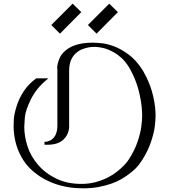

<svg xmlns="http://www.w3.org/2000/svg" viewBox="-20 -1007 919 1044"><path d="M754 -628Q754 -628 760.5 -617Q767 -606 776.5 -586.5Q786 -567 796.5 -539.5Q807 -512 814 -479Q821 -448 823.5 -421.5Q826 -395 826 -379Q826 -354 821.5 -318.5Q817 -283 801 -235.5Q785 -188 754 -138Q753 -136 736.5 -113Q720 -90 682 -61Q665 -48 641.5 -34Q618 -20 587 -9Q556 2 517.5 9.5Q479 17 432 17Q348 17 278 -8Q208 -33 155 -80Q120 -111 97 -152.5Q74 -194 64 -237Q54 -280 54 -320Q54 -328 55 -355.5Q56 -383 70 -428.5Q84 -474 110.5 -513Q137 -552 176 -580L177 -581H243L236 -575Q178 -528 148 -467Q118 -406 115 -368Q112 -330 112 -317Q112 -267 129 -213Q146 -159 186 -112Q226 -65 285.5 -36Q345 -7 422 -7Q465 -7 501 -17Q537 -27 565.5 -41.5Q594 -56 616 -73.5Q638 -91 652.5 -106Q667 -121 674 -131Q681 -141 681 -141Q712 -189 728 -236.5Q744 -284 748.5 -320Q753 -356 753 -381Q753 -397 750.5 -424.5Q748 -452 741 -485Q734 -520 724 -548.5Q714 -577 704.5 -597.5Q695 -618 688 -630Q681 -642 681 -642Q674 -654 659.5 -672Q645 -690 622.5 -707Q600 -724 569 -737Q538 -750 498 -752Q494 -752 490 -752Q475 -752 460 -749Q444 -746 426 -739Q408 -732 392 -717Q356 -684 356 -624V-317Q356 -309 353.5 -298Q351 -287 345 -274.5Q339 -262 327 -250Q297 -220 239 -220H222V-237L226 -236Q233 -236 240 -238Q246 -240 253.5 -243.5Q261 -247 268 -254Q292 -277 292 -325V-626Q292 -627 292 -629L291 -637Q291 -639 291 -640Q291 -648 294 -661Q297 -674 304 -690.5Q311 -707 326 -723Q377 -775 483 -775Q495 -775 509 -774Q511 -774 536.5 -771.5Q562 -769 599 -755.5Q636 -742 677.5 -712Q719 -682 754 -628ZM259 -871 375 -987 422 -941 306 -824ZM458 -871 574 -987 621 -941 505 -824Z"/></svg>

Font: Milkman
Style: Regular
Weight: 300
Designer: Giulia Boggio / Martin Desinde
Version: Version 1.000